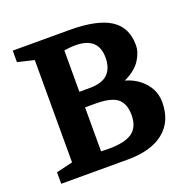

<svg xmlns="http://www.w3.org/2000/svg" viewBox="-117 -763 871 878"><g transform="rotate(-20 318.5 -324.0)"><path d="M35 0V-56L115 -75V-573L35 -592V-648H310Q445 -648 509 -607Q573 -566 573 -480Q573 -444 549 -407Q525 -370 470 -344Q509 -333 537.5 -310.5Q566 -288 581.5 -258.5Q597 -229 597 -193Q597 -100 535 -50Q473 0 360 0ZM293 -76Q374 -76 409.5 -102Q445 -128 445 -186Q445 -240 415 -265.5Q385 -291 309 -291H257V-77Q264 -77 274 -76.5Q284 -76 293 -76ZM257 -367H307Q368 -367 395.5 -394.5Q423 -422 423 -473Q423 -573 312 -573Q298 -573 282.5 -571.5Q267 -570 257 -568Z"/></g></svg>

Font: Faustina Light
Style: Bold
Weight: 700
Version: Version 1.200